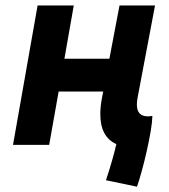

<svg xmlns="http://www.w3.org/2000/svg" viewBox="-20 -538 626 713"><path d="M488.8 155.3 373.5 131.3Q398.4 56.2 412.1 -2.9Q352.5 -29.3 352.5 -114.3Q352.5 -143.1 359.4 -178.2L363.3 -198.2H197.8L162.6 0H28.3L119.6 -517.6H253.9L219.2 -319.8H386.2L423.8 -517.6H555.7L491.2 -176.8Q488.3 -161.6 488.3 -149.9Q488.3 -106 528.3 -106Q531.2 -106 534.7 -106L535.2 -106.4Q540.5 -106.4 545.9 -107.4V-106.9Q545.4 -85 539.6 -50.5Q533.7 -16.1 525.1 22.2Q516.6 60.5 506.8 95.9Q497.1 131.3 488.8 155.3Z"/></svg>

Font: CaskaydiaCove NF
Style: Bold Italic
Weight: 700
Italic angle: -10°
Designer: Aaron Bell
Foundry: Saja Typeworks
Version: Version 2111.001; VTT 6.35;Nerd Fonts 3.2.1